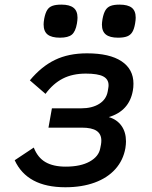

<svg xmlns="http://www.w3.org/2000/svg" viewBox="-20 -778 640 810"><path d="M42 -102 122.5 -155.5Q139 -113 172 -94Q205 -75 257 -75Q320 -75 358.5 -96.5Q397 -118 403 -153L406 -168Q407.5 -177 407.5 -185Q407.5 -212.5 387.5 -226Q367.5 -239.5 325.5 -239.5H184.5L199 -321H322.5Q368.5 -321 398.5 -339.8Q428.5 -358.5 434.5 -392.5L436.5 -404.5Q438 -412 438 -418.5Q438 -444 415.2 -455.8Q392.5 -467.5 342 -467.5Q286 -467.5 245 -446.5Q204 -425.5 172 -382L106 -439Q154.5 -497.5 211.8 -525.2Q269 -553 347 -553Q442.5 -553 492.8 -519.5Q543 -486 543 -425Q543 -408.5 540.5 -396Q525.5 -310 439 -284Q473.5 -274 492.5 -247.2Q511.5 -220.5 511.5 -181.5Q511.5 -169.5 509 -153Q500 -102 466.8 -64.8Q433.5 -27.5 379.5 -7.8Q325.5 12 255.5 12Q94.5 12 42 -102ZM164 -675Q164 -684 166.5 -699Q171 -722.5 178.8 -735.2Q186.5 -748 200.8 -753.2Q215 -758.5 239 -758.5Q273.5 -758.5 290.2 -745.2Q307 -732 307 -703.5Q307 -693.5 304.5 -678.5Q298.5 -644.5 283 -631.8Q267.5 -619 233 -619Q198 -619 181 -632.2Q164 -645.5 164 -675ZM410 -674Q410 -683 412.5 -698Q417 -722 425 -735Q433 -748 447 -753.2Q461 -758.5 484.5 -758.5Q519 -758.5 535.8 -745.5Q552.5 -732.5 552.5 -703.5Q552.5 -694 550 -679Q546 -655.5 538.2 -642.8Q530.5 -630 516.2 -624.5Q502 -619 478 -619Q443.5 -619 426.8 -632.2Q410 -645.5 410 -674Z"/></svg>

Font: JuliaMono SemiBoldItalic
Style: Regular
Weight: 600
Italic angle: -9°
Monospace: yes
Designer: cormullion
Foundry: corm
Version: Version 0.049; ttfautohint (v1.8.4)